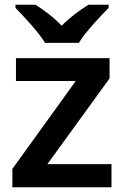

<svg xmlns="http://www.w3.org/2000/svg" viewBox="-20 -786 521 806"><path d="M169 -606H311C338 -651 400 -716 436 -753V-766H351C316 -744 274 -714 239 -678C205 -714 164 -744 129 -766H45V-753C81 -716 142 -651 169 -606ZM448 0V-97H179L440 -457V-542H47V-446H298L32 -77V0Z"/></svg>

Font: Noto Sans Sinhala SemiBold
Style: Regular
Weight: 600
Designer: Jelle Bosma - Monotype Design Team
Foundry: Monotype Imaging Inc.
Version: Version 2.006